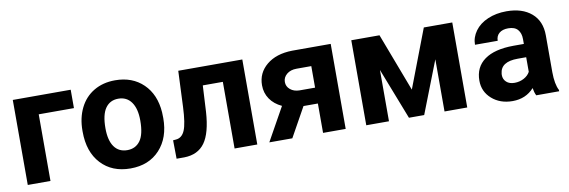

<svg xmlns="http://www.w3.org/2000/svg" viewBox="-45 -851 3480 1175"><g transform="rotate(-10 1695.0 -264.0)"><path d="M414.1 -414.1H195.3V0H54.2V-528.3H414.1Z M441.4 -269Q441.4 -347.7 471.7 -409.2Q502 -470.7 558.8 -504.4Q615.7 -538.1 690.9 -538.1Q797.9 -538.1 865.5 -472.7Q933.1 -407.2 940.9 -294.9L941.9 -258.8Q941.9 -137.2 874 -63.7Q806.2 9.8 691.9 9.8Q577.6 9.8 509.5 -63.5Q441.4 -136.7 441.4 -262.7ZM582.5 -258.8Q582.5 -183.6 610.8 -143.8Q639.2 -104 691.9 -104Q743.2 -104 772 -143.3Q800.8 -182.6 800.8 -269Q800.8 -342.8 772 -383.3Q743.2 -423.8 690.9 -423.8Q639.2 -423.8 610.8 -383.5Q582.5 -343.3 582.5 -258.8Z M1480.5 -528.3V0H1339.4V-414.1H1214.8L1206.1 -251Q1197.8 -120.6 1154.8 -61Q1111.8 -1.5 1026.9 0H979L977.5 -114.7L995.1 -116.2Q1033.2 -119.1 1050.8 -161.1Q1068.4 -203.1 1072.8 -304.2L1082.5 -528.3Z M2029.8 -528.3V0H1889.2V-182.6H1799.8L1698.2 0H1555.2L1670.4 -206.5Q1623 -228.5 1597.4 -266.1Q1571.8 -303.7 1571.8 -351.6Q1571.8 -428.2 1631.1 -477.3Q1690.4 -526.4 1790 -528.3ZM1792.5 -281.2H1889.2V-415H1797.4Q1759.8 -415 1736.3 -395.3Q1712.9 -375.5 1712.9 -347.2Q1712.9 -318.8 1735.4 -300.3Q1757.8 -281.7 1792.5 -281.2Z M2470.2 -166.5 2608.4 -528.3H2785.2V0H2644V-324.2L2517.6 0H2422.9L2298.8 -318.8V0H2157.7V-528.3H2333Z M3213.9 0Q3204.1 -19 3199.7 -47.4Q3148.4 9.8 3066.4 9.8Q2988.8 9.8 2937.7 -35.2Q2886.7 -80.1 2886.7 -148.4Q2886.7 -232.4 2949 -277.3Q3011.2 -322.3 3128.9 -322.8H3193.8V-353Q3193.8 -389.6 3175 -411.6Q3156.2 -433.6 3115.7 -433.6Q3080.1 -433.6 3059.8 -416.5Q3039.6 -399.4 3039.6 -369.6H2898.4Q2898.4 -415.5 2926.8 -454.6Q2955.1 -493.7 3006.8 -515.9Q3058.6 -538.1 3123 -538.1Q3220.7 -538.1 3278.1 -489Q3335.4 -439.9 3335.4 -351.1V-122.1Q3335.9 -46.9 3356.4 -8.3V0ZM3097.2 -98.1Q3128.4 -98.1 3154.8 -112.1Q3181.2 -126 3193.8 -149.4V-240.2H3141.1Q3035.2 -240.2 3028.3 -167L3027.8 -158.7Q3027.8 -132.3 3046.4 -115.2Q3064.9 -98.1 3097.2 -98.1Z"/></g></svg>

Font: Robotiche
Style: Bold
Weight: 700
Designer: Google
Version: Version 2.001150; 2014